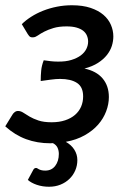

<svg xmlns="http://www.w3.org/2000/svg" viewBox="-31 -538 489 731"><path d="M106.5 101.5Q109 101.5 111.2 103Q113.5 104.5 117.2 106.5Q121 108.5 126.8 110Q132.5 111.5 141.5 111.5Q165.5 111.5 179.2 93.5Q193 75.5 193 48Q193 35 188 24.2Q183 13.5 170.5 7Q168 7 165.5 7.2Q163 7.5 160.5 7.5Q111 7.5 68.2 -8.2Q25.5 -24 -11 -57L16 -101Q19 -106.5 24.8 -111Q30.5 -115.5 37.5 -115.5Q48 -115.5 58 -108.8Q68 -102 81.8 -94Q95.5 -86 115.5 -79.2Q135.5 -72.5 165.5 -72.5Q194.5 -72.5 217 -80Q239.5 -87.5 254.8 -100.8Q270 -114 277.8 -132Q285.5 -150 285.5 -171Q285.5 -207 262.2 -222.2Q239 -237.5 197.5 -237.5Q182.5 -237.5 162.2 -234.8Q142 -232 124 -229.5Q124 -250 125.8 -269Q127.5 -288 135.5 -308.5Q149 -306.5 162.2 -305Q175.5 -303.5 189 -303.5Q219 -303 240.8 -309.8Q262.5 -316.5 276.8 -327.2Q291 -338 297.8 -351.8Q304.5 -365.5 304.5 -379.5Q304.5 -391.5 300 -402.2Q295.5 -413 285.8 -420.8Q276 -428.5 260.5 -433Q245 -437.5 222.5 -437.5Q193 -437.5 172.5 -431.2Q152 -425 137.5 -417.5Q123 -410 113.5 -403.2Q104 -396.5 96.5 -396Q89.5 -395 84.8 -397.2Q80 -399.5 74.5 -408.5L52 -446Q67 -461 87.8 -474.2Q108.5 -487.5 133.2 -497.2Q158 -507 185.8 -512.5Q213.5 -518 243 -518Q284 -518 313.8 -508Q343.5 -498 362.8 -481.5Q382 -465 391.2 -443.5Q400.5 -422 400.5 -399.5Q400.5 -381.5 394.8 -363.2Q389 -345 376 -328.5Q363 -312 342 -298.5Q321 -285 290.5 -277Q336 -267.5 359.8 -239.2Q383.5 -211 383.5 -168.5Q383.5 -141.5 373.2 -114.2Q363 -87 342.8 -63.8Q322.5 -40.5 291.5 -23Q260.5 -5.5 219.5 2Q240.5 13.5 252 31.8Q263.5 50 263.5 71.5Q263.5 92.5 255.5 111Q247.5 129.5 233.2 143.2Q219 157 199.2 165Q179.5 173 155.5 173Q131 173 109.5 165.8Q88 158.5 75 147L95.5 109Q99 101.5 106.5 101.5Z"/></svg>

Font: Lato SemiBold
Style: Italic
Weight: 600
Italic angle: -7°
Designer: Lukasz Dziedzic with Adam Twardoch and Botio Nikoltchev
Foundry: tyPoland Lukasz Dziedzic
Version: Version 2.015; 2015-08-06; http://www.latofonts.com/